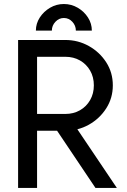

<svg xmlns="http://www.w3.org/2000/svg" viewBox="-20 -918 620 938"><path d="M244.1 -301.3 446.3 0H550.8L307.6 -361.3ZM161.1 -640.6H298.8Q339.4 -640.6 370.8 -622.6Q402.3 -604.5 420.4 -573Q438.5 -541.5 438.5 -501Q438.5 -460.9 420.4 -429.2Q402.3 -397.5 370.8 -379.4Q339.4 -361.3 298.8 -361.3H161.1ZM68.4 0H161.1V-279.3H298.8Q361.3 -279.3 414.1 -308.8Q466.8 -338.4 499 -388.7Q531.2 -439 531.2 -501Q531.2 -563.5 499 -613.5Q466.8 -663.6 414.1 -693.1Q361.3 -722.7 298.8 -722.7H68.4ZM292 -898.4Q328.6 -898.4 359.9 -880.1Q391.1 -861.8 409.9 -832.3Q428.7 -802.7 428.7 -768.6H350.6Q350.6 -793 333.5 -811.5Q316.4 -830.1 292 -830.1Q268.1 -830.1 250.7 -811.5Q233.4 -793 233.4 -768.6H155.3Q155.3 -802.7 174.3 -832.3Q193.4 -861.8 224.4 -880.1Q255.4 -898.4 292 -898.4Z"/></svg>

Font: Giphurs
Style: Regular
Weight: 400
Version: Version 2.010